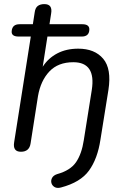

<svg xmlns="http://www.w3.org/2000/svg" viewBox="-20 -732 618 935"><path d="M277 181Q258 186 246 179Q234 172 230.5 159.5Q227 147 233.5 134.5Q240 122 258 116Q323 98 350.5 57.5Q378 17 388 -49L427 -294Q448 -429 337 -429Q263 -429 220.5 -384Q178 -339 165 -264L129 -34Q123 7 82 7Q41 7 49 -40L130 -554H71Q34 -554 37 -581Q40 -614 75 -614H140L149 -672Q152 -694 164 -703Q176 -712 196 -712Q237 -712 229 -666L221 -614H381Q417 -614 415 -586Q413 -554 378 -554H211L188 -407Q215 -449 259 -472Q303 -495 361 -495Q441 -495 482.5 -446Q524 -397 508 -294L469 -51Q455 41 413.5 98.5Q372 156 277 181Z"/></svg>

Font: Nunito
Style: Italic
Weight: 400
Italic angle: -9°
Designer: Vernon Adams
Foundry: Vernon Adams
Version: Version 3.601; ttfautohint (v1.8.2.53-6de2)